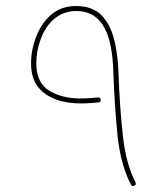

<svg xmlns="http://www.w3.org/2000/svg" viewBox="-20 -614 559 643"><path d="M234.9 -593.8C201.2 -593.8 172.9 -584 150.4 -564C127.9 -543.9 111.3 -519 100.6 -489.7C89.4 -460 84 -430.7 84 -401.9C84 -368.7 91.8 -342.3 107.4 -322.8C138.7 -283.2 192.4 -267.6 251 -267.6C275.9 -267.6 301.8 -270.5 310.1 -271C315.4 -271.5 317.9 -274.9 317.4 -280.3C316.9 -285.6 313.5 -288.1 308.1 -287.6C300.3 -287.1 274.4 -284.2 251 -284.2C208.5 -284.2 172.9 -293 144.5 -310.5C115.7 -328.1 101.6 -358.4 101.6 -401.9C101.6 -429.7 106.4 -457 116.7 -483.9C136.7 -537.6 176.8 -577.1 234.9 -577.1C327.6 -577.1 355.5 -490.7 359.4 -376.5C362.3 -293.9 367.2 -221.2 374 -157.2C380.9 -93.3 395.5 -39.6 418.5 3.9C420.9 9.3 424.8 10.3 429.7 7.8C435.1 5.4 436 1.5 433.6 -3.9C412.6 -44.4 398.4 -96.2 391.6 -159.2C384.3 -222.2 379.4 -294.4 376.5 -377C375 -415 370.1 -450.7 361.8 -483.4C353.5 -516.1 339.4 -543 319.3 -563.5C299.3 -583.5 271 -593.8 234.9 -593.8Z"/></svg>

Font: Mikhak Thin
Style: Regular
Weight: 100
Designer: Amin Abedi
Version: Version 3.2